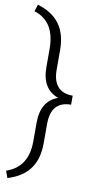

<svg xmlns="http://www.w3.org/2000/svg" viewBox="-105 -824 541 1066"><g transform="rotate(10 165.0 -291.5)"><path d="M4.4 158.2Q123 118.7 125 -23.9V-133.3Q125 -256.8 219.2 -290Q125 -323.2 125 -445.8V-549.8Q125 -704.1 5.9 -741.2L18.6 -779.8Q102.1 -754.9 142.8 -699Q183.6 -643.1 183.6 -552.2V-443.4Q183.6 -315.9 296.4 -315.9V-265.1Q183.6 -265.1 183.6 -136.7V-28.8Q183.6 62.5 142.1 117.7Q100.6 172.9 18.6 197.3Z"/></g></svg>

Font: RobotoDraft Light
Style: Regular
Weight: 300
Version: Version 2.001151; 2014